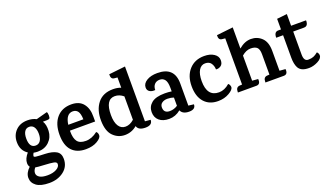

<svg xmlns="http://www.w3.org/2000/svg" viewBox="-79 -1329 3767 2176"><g transform="rotate(-20 1804.5 -241.0)"><path d="M222 -146Q197 -146 172 -151Q158 -126 158 -115Q158 -104 181 -100.5Q204 -97 290 -94Q376 -91 423.5 -63.5Q471 -36 471 31Q471 123 400 178Q329 233 225.5 233Q122 233 70.5 195Q19 157 19 97Q19 37 77 -17Q62 -35 62 -65Q62 -118 112 -176Q35 -226 35 -328Q35 -411 88.5 -465.5Q142 -520 232 -520Q291 -520 336 -496L470 -532Q479 -521 480 -491Q481 -461 470 -451Q455 -443 392 -445Q421 -402 417 -325.5Q413 -249 360 -197.5Q307 -146 222 -146ZM386 62Q386 39 352 32Q318 25 237 21Q156 17 133 12Q108 42 108 73Q108 104 140 124Q172 144 236 144Q300 144 343 120.5Q386 97 386 62ZM224 -219Q260 -219 281 -248.5Q302 -278 302 -331.5Q302 -385 282 -414.5Q262 -444 225 -444Q188 -444 168.5 -414Q149 -384 149 -330Q149 -219 224 -219Z M645 -245V-234Q645 -153 674.5 -113.5Q704 -74 776.5 -74Q849 -74 919 -129Q939 -114 939 -82.5Q939 -51 883.5 -18Q828 15 745 15Q637 15 577.5 -48.5Q518 -112 518 -241.5Q518 -371 582.5 -445.5Q647 -520 760 -520Q856 -520 903.5 -460Q951 -400 949 -302V-245ZM749 -440Q667 -440 650 -314H832Q830 -382 809 -411Q788 -440 749 -440Z M1547 -48Q1547 16 1462.5 16Q1378 16 1362 -39Q1298 15 1216.5 15Q1135 15 1076 -43.5Q1017 -102 1015 -230Q1013 -358 1076.5 -439Q1140 -520 1263 -520Q1318 -520 1358 -503V-627L1319 -631Q1278 -635 1282 -693L1480 -715V-54ZM1255 -439Q1142 -439 1142 -252Q1142 -166 1171.5 -119Q1201 -72 1254.5 -72Q1308 -72 1358 -117V-399Q1310 -439 1255 -439Z M2068 -45Q2068 15 1990 15Q1912 15 1889 -37Q1826 15 1750 15Q1674 15 1630.5 -22.5Q1587 -60 1587 -125.5Q1587 -191 1638 -233Q1689 -275 1799 -275Q1842 -275 1881 -269V-313Q1881 -382 1858.5 -411Q1836 -440 1797 -440Q1758 -440 1734.5 -415Q1711 -390 1711 -347Q1671 -343 1644.5 -359.5Q1618 -376 1618 -410Q1618 -458 1668 -489Q1718 -520 1797 -520Q2003 -520 2003 -320V-53ZM1881 -194Q1845 -207 1805.5 -207Q1766 -207 1740 -188.5Q1714 -170 1714 -136Q1714 -66 1786 -66Q1837 -66 1881 -95Z M2362 -520Q2434 -520 2479.5 -489.5Q2525 -459 2525 -412Q2525 -365 2497 -346Q2469 -327 2438 -331Q2437 -374 2415 -406Q2393 -438 2344.5 -438Q2296 -438 2268 -391.5Q2240 -345 2240 -261Q2240 -75 2383 -75Q2450 -75 2511 -129Q2521 -123 2527 -109Q2533 -95 2533 -85Q2533 -53 2474.5 -19Q2416 15 2340 15Q2234 15 2173.5 -53.5Q2113 -122 2113 -246Q2113 -370 2181 -445Q2249 -520 2362 -520Z M3135 0H2914V-8Q2914 -63 2958 -67L2987 -69V-315Q2987 -374 2963 -397Q2939 -420 2886 -420Q2833 -420 2779 -374V-71L2850 -65Q2856 0 2805 0H2582V-8Q2582 -63 2626 -67L2657 -69V-626L2618 -630Q2577 -634 2581 -692L2779 -714V-459Q2850 -520 2926 -520Q3002 -520 3055.5 -468.5Q3109 -417 3109 -310V-71L3180 -65Q3186 0 3135 0Z M3407 -435V-158Q3407 -77 3459 -77Q3497 -77 3522.5 -87Q3548 -97 3577 -121Q3582 -121 3590 -108Q3598 -95 3598 -80Q3598 -41 3543 -13Q3488 15 3436 15Q3384 15 3354 0.5Q3324 -14 3309 -42Q3285 -88 3285 -164V-435H3202Q3202 -505 3251 -505H3285V-633L3407 -646V-505H3587Q3589 -490 3584 -471Q3575 -435 3538 -435Z"/></g></svg>

Font: Karma
Style: Bold
Weight: 700
Designer: Joana Correia
Foundry: Indian Type Foundry
Version: Version 1.202;PS 1.0;hotconv 1.0.78;makeotf.lib2.5.61930; tt